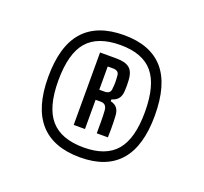

<svg xmlns="http://www.w3.org/2000/svg" viewBox="-74 -953 560 528"><g transform="rotate(20 205.5 -689.0)"><path d="M207 -510Q128.5 -510 89 -554.5Q49.5 -599 49.5 -688Q49.5 -779 89 -823.2Q128.5 -867.5 207 -867.5Q284 -867.5 322.8 -823.2Q361.5 -779 361.5 -688Q361.5 -599 322.8 -554.5Q284 -510 207 -510ZM207 -539Q272 -539 302.2 -574.8Q332.5 -610.5 332.5 -688Q332.5 -766.5 302.2 -802.5Q272 -838.5 207 -838.5Q140.5 -838.5 109.8 -803Q79 -767.5 79 -688Q79 -610.5 110 -574.8Q141 -539 207 -539ZM160.5 -588V-800H209Q234.5 -800 247 -789.8Q259.5 -779.5 260.5 -753.5Q261 -745.5 261 -738.8Q261 -732 260.5 -724Q260 -710 253.5 -701.5Q247 -693 234 -689.5V-684Q247 -681 253.2 -672.8Q259.5 -664.5 260 -649.5Q260.5 -640.5 260.8 -631.2Q261 -622 261 -611.8Q261 -601.5 260.5 -588H228Q228 -606 228 -623Q228 -640 227 -653.5Q226 -673.5 209 -673.5H193.5V-588ZM193.5 -703H209Q217.5 -703 222.2 -707Q227 -711 227 -721Q228 -729 228 -737.5Q228 -746 227 -755.5Q227 -771 209 -771H193.5Z"/></g></svg>

Font: Big Shoulders Display Thin SemiBold
Style: Regular
Weight: 600
Version: Version 2.002